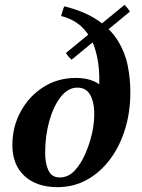

<svg xmlns="http://www.w3.org/2000/svg" viewBox="-20 -756 584 791"><path d="M299 -395Q260 -395 230 -356.5Q200 -318 183 -257Q166 -196 166 -126Q166 -83 179.5 -54Q193 -25 226 -25L217 15Q131 15 81 -31Q31 -77 31 -158Q31 -234 65.5 -297Q100 -360 159 -397.5Q218 -435 293 -435ZM226 -25Q261 -25 287 -52.5Q313 -80 331.5 -122.5Q350 -165 360 -210Q373 -263 381.5 -322.5Q390 -382 389 -440.5Q388 -499 373 -550Q358 -601 324 -638Q290 -675 232 -690Q235 -701 238 -711.5Q241 -722 245 -730Q329 -709 382.5 -672.5Q436 -636 465.5 -588.5Q495 -541 506 -486.5Q517 -432 517 -376Q517 -294 495 -223Q473 -152 432.5 -98.5Q392 -45 337.5 -15Q283 15 217 15ZM360 -210Q370 -258 368 -300Q366 -342 349.5 -368.5Q333 -395 299 -395L293 -435Q383 -435 420 -374.5Q457 -314 435 -210ZM515 -708 275 -510Q268 -517 262.5 -522.5Q257 -528 252 -538L493 -736Q498 -731 504.5 -723.5Q511 -716 515 -708Z"/></svg>

Font: Poltawski Nowy
Style: Bold Italic
Weight: 700
Italic angle: -12°
Designer: Adam Pótawski, Mateusz Machalski, Borys Kosmynka, Ania Wieluska
Foundry: Capitalics.wtf
Version: Version 1.001;gftools[0.9.25]